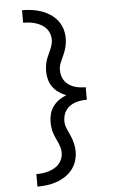

<svg xmlns="http://www.w3.org/2000/svg" viewBox="-64 -875 627 1069"><g transform="rotate(-5 250.0 -340.0)"><path d="M101 153V83Q119 83 136 81Q153 79 169.5 74Q186 69 201.5 60.5Q217 52 228.5 39Q240 26 246 9.5Q252 -7 252 -24Q252 -40 247.5 -54.5Q243 -69 237 -82.5Q231 -96 224.5 -110Q218 -124 213.5 -138.5Q209 -153 207 -168Q205 -183 205 -198Q205 -221 211 -244Q217 -267 231 -286Q245 -305 264.5 -318.5Q284 -332 305 -340Q284 -348 264.5 -361.5Q245 -375 231 -394Q217 -413 211 -436Q205 -459 205 -482Q205 -497 207 -512Q209 -527 213.5 -541.5Q218 -556 224.5 -570Q231 -584 237 -597.5Q243 -611 247.5 -625.5Q252 -640 252 -656Q252 -673 246 -689.5Q240 -706 228.5 -719Q217 -732 201.5 -740.5Q186 -749 169.5 -754Q153 -759 136 -761Q119 -763 101 -763V-833Q128 -833 155 -829.5Q182 -826 208 -817Q234 -808 257 -793Q280 -778 297 -756.5Q314 -735 322 -709Q330 -683 330 -656Q330 -633 324.5 -610.5Q319 -588 310 -567.5Q301 -547 291.5 -526Q282 -505 282 -482Q282 -466 286.5 -450Q291 -434 300.5 -421Q310 -408 324 -398.5Q338 -389 353.5 -384Q369 -379 385 -377Q401 -375 417 -375V-305Q401 -305 385 -303Q369 -301 353.5 -296Q338 -291 324 -281.5Q310 -272 300.5 -259Q291 -246 286.5 -230Q282 -214 282 -198Q282 -175 291.5 -154Q301 -133 310 -112.5Q319 -92 324.5 -69.5Q330 -47 330 -24Q330 3 322 29Q314 55 297 76.5Q280 98 257 113Q234 128 208 137Q182 146 155 149.5Q128 153 101 153Z"/></g></svg>

Font: Iosevka Term SS14
Style: Regular
Weight: 400
Monospace: yes
Designer: Belleve Invis
Foundry: Belleve Invis
Version: Version 24.1.1; ttfautohint (v1.8.4)